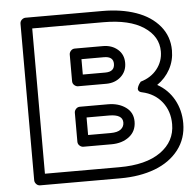

<svg xmlns="http://www.w3.org/2000/svg" viewBox="-53 -779 859 857"><g transform="rotate(-5 376.5 -350.5)"><path d="M67.9 0V-701.2Q67.9 -711.9 75.7 -719Q83.5 -726.1 92.8 -726.1H437Q521.5 -726.1 587.6 -702.9Q653.8 -679.7 692.4 -633.3Q731 -586.9 731 -523.9Q731 -478.5 710 -439.9Q689 -401.4 651.9 -376Q700.2 -349.1 726.6 -301.5Q752.9 -253.9 752.9 -195.8Q752.9 -127.4 713.9 -76.9Q674.8 -26.4 607.2 -0.7Q539.6 24.9 452.1 24.9H92.8Q82 24.9 75 17.1Q67.9 9.3 67.9 0ZM118.2 -24.9H452.1Q571.3 -24.9 637.2 -71.8Q703.1 -118.7 703.1 -195.8Q703.1 -254.4 670.4 -295.7Q637.7 -336.9 582 -349.1Q571.3 -351.1 567.1 -356.9Q563 -362.8 564.7 -369.4Q566.4 -376 569.8 -382.3Q573.2 -388.7 576.7 -392.6L580.1 -397Q627 -410.6 654.1 -445.1Q681.2 -479.5 681.2 -523.9Q681.2 -591.3 617.4 -633.5Q553.7 -675.8 437 -675.8H118.2ZM274.9 -154.8V-284.2Q274.9 -293.5 282 -301.3Q289.1 -309.1 299.8 -309.1H425.8Q472.7 -309.1 504.9 -286.1Q537.1 -263.2 537.1 -222.2Q537.1 -179.2 505.4 -154.5Q473.6 -129.9 425.8 -129.9H299.8Q290.5 -129.9 282.7 -137Q274.9 -144 274.9 -154.8ZM274.9 -425.8V-544.9Q274.9 -554.2 282 -562Q289.1 -569.8 299.8 -569.8H425.8Q465.3 -569.8 491.7 -547.1Q518.1 -524.4 518.1 -486.8Q518.1 -448.7 491.7 -424.8Q465.3 -400.9 425.8 -400.9H299.8Q290.5 -400.9 282.7 -408Q274.9 -415 274.9 -425.8ZM325.2 -180.2H425.8Q457.5 -180.2 472.2 -191.9Q486.8 -203.6 486.8 -222.2Q486.8 -258.8 425.8 -258.8H325.2ZM325.2 -451.2H425.8Q467.8 -451.2 467.8 -486.8Q467.8 -520 425.8 -520H325.2Z"/></g></svg>

Font: Trueno ExtraBold Outline
Style: Regular
Weight: 800
Width: 6
Designer: Julieta Ulanovsky
Foundry: Julieta Ulanovsky
Version: Version 3.001b | FøM Fix